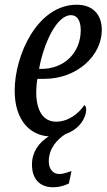

<svg xmlns="http://www.w3.org/2000/svg" viewBox="-20 -566 450 811"><path d="M204 225C228 225 251 219 271 209L282 156C261 164 246 169 230 169C204 169 186 148 186 116C186 59 223 22 257 0C316 -20 344 -69 344 -103C344 -112 341 -120 336 -122C313 -87 269 -52 217 -52C163 -52 133 -98 133 -177C133 -194 135 -218 138 -233H168C305 -233 410 -331 410 -439C410 -506 371 -546 304 -546C138 -546 42 -333 42 -183C42 -59 106 5 186 10C143 37 115 77 115 129C115 190 148 225 204 225ZM155 -275H145C164 -380 218 -502 280 -502C305 -502 321 -480 321 -439C321 -341 249 -275 155 -275Z"/></svg>

Font: Noto Serif ExtraCondensed
Style: Italic
Weight: 400
Width: 2
Italic angle: -12°
Designer: Monotype Design Team
Foundry: Monotype Imaging Inc.
Version: Version 2.014